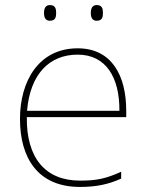

<svg xmlns="http://www.w3.org/2000/svg" viewBox="-20 -729 580 759"><path d="M154 -678C154 -661 159 -647 177 -647C199 -647 202 -661 202 -678C202 -694 199 -709 177 -709C159 -709 154 -694 154 -678ZM339 -678C339 -661 344 -647 362 -647C384 -647 387 -661 387 -678C387 -694 384 -709 362 -709C344 -709 339 -694 339 -678ZM287 -538C133 -538 59 -408 59 -259C59 -104 130 10 296 10C360 10 408 0 459 -23V-50C397 -22 360 -15 296 -15C159 -15 84 -105 86 -266H479V-291C479 -430 422 -538 287 -538ZM287 -513C399 -513 453 -423 452 -291H87C99 -436 175 -513 287 -513Z"/></svg>

Font: Noto Sans Thai Looped Thin
Style: Regular
Weight: 100
Designer: Sasikarn Vongin, Ben Mitchell
Foundry: The Fontpad Ltd
Version: Version 1.001